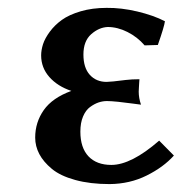

<svg xmlns="http://www.w3.org/2000/svg" viewBox="-20 -460 464 490"><path d="M254.9 -391.1Q232.4 -390.1 212.6 -372.6Q192.9 -355 192.9 -320.8Q192.9 -287.1 209.2 -269Q225.6 -251 252 -251Q262.7 -251 300.8 -255.9Q316.4 -257.8 335.9 -257.8Q335.9 -256.8 335.4 -251.5Q335 -246.1 335 -245.1Q335 -242.2 334.5 -236.3Q334 -230.5 334 -226.1Q334 -210 339.8 -192.9Q337.9 -192.9 319.3 -195.6Q300.8 -198.2 281.7 -200.2Q262.7 -202.1 252.9 -202.1Q242.2 -202.1 231.4 -198.5Q220.7 -194.8 209.7 -186.8Q198.7 -178.7 191.9 -162.6Q185.1 -146.5 185.1 -124Q185.1 -83 205.8 -61Q226.6 -39.1 264.2 -39.1Q314.9 -39.1 386.2 -101.1L423.8 -63Q397 -33.2 354.2 -12Q311.5 9.3 259.8 9.8Q210 9.8 171.9 -0.7Q133.8 -11.2 112.3 -29.1Q90.8 -46.9 80.3 -66.9Q69.8 -86.9 69.8 -108.9Q69.8 -147.9 91.8 -179.2Q113.8 -210.4 162.1 -228Q127 -239.7 106 -263.4Q85 -287.1 85 -318.8Q85 -332 89.8 -347.2Q94.7 -362.3 107.2 -379.2Q119.6 -396 137.9 -409.2Q156.2 -422.4 186 -431.2Q215.8 -439.9 252 -439.9Q289.1 -440.4 330.3 -430.7Q371.6 -420.9 400.9 -405.8Q399.4 -392.6 382.8 -345.2L349.1 -344.2Q330.6 -365.7 305.2 -378.4Q279.8 -391.1 254.9 -391.1Z"/></svg>

Font: Linear Smooth
Style: Bold
Weight: 700
Designer: Philipp H. Poll, Flanker
Foundry: Philipp H. Poll, reworked by Flanker
Version: Version 1.061 | FøM Fix